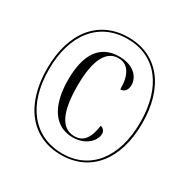

<svg xmlns="http://www.w3.org/2000/svg" viewBox="-164 -878 1027 1040"><g transform="rotate(30 349.0 -357.5)"><path d="M349 10C534 10 646 -132 646 -358C646 -583 534 -725 350 -725C164 -725 51 -583 51 -358C51 -133 164 10 349 10ZM352 0C173 0 62 -138 62 -359C62 -578 171 -715 350 -715C527 -715 634 -578 634 -358C634 -138 527 0 352 0ZM356 -104C442 -104 486 -160 486 -200C486 -218 475 -230 458 -235C446 -151 416 -114 362 -114C277 -114 240 -202 240 -360C240 -519 282 -600 358 -600C420 -600 451 -548 451 -458C475 -458 492 -477 492 -509C492 -557 450 -610 358 -610C235 -610 180 -517 180 -363C180 -192 249 -104 356 -104Z"/></g></svg>

Font: Noto Serif Display ExtraCondensed ExtraBold
Style: Regular
Weight: 800
Width: 2
Designer: Monotype Design Team
Foundry: Monotype Imaging Inc.
Version: Version 2.009